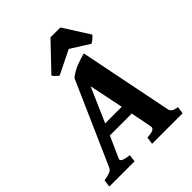

<svg xmlns="http://www.w3.org/2000/svg" viewBox="-244 -893 1012 1012"><g transform="rotate(-45 262.0 -387.5)"><path d="M193.8 -251H317.4L277.8 -443.4ZM329.6 -188.5H166.5L113.8 -70.8Q107.4 -58.1 120.8 -51.3Q134.3 -44.4 167 -40.5L162.1 0H-26.4L-21 -40.5Q7.8 -45.9 22.9 -51.8Q38.1 -57.6 43.9 -70.8L248.5 -534.7Q277.3 -557.6 311.5 -571Q345.7 -584.5 375 -591.3L479.5 -70.8Q481.9 -58.6 491 -51.3Q500 -43.9 525.4 -40.5L520 0H292.5L298.3 -40.5Q331.1 -42.5 343.3 -49.3Q355.5 -56.2 352.5 -70.8ZM476.6 -629.9Q470.2 -620.6 458.3 -611.3Q446.3 -602.1 439.5 -598.6L335.4 -664.1L202.1 -598.6Q198.2 -601.6 187 -611.1Q175.8 -620.6 171.9 -629.9L310.5 -775.4H384.3Z"/></g></svg>

Font: Dai Banna SIL
Style: Bold Italic
Weight: 700
Italic angle: -11°
Designer: Victor Gaultney
Foundry: SIL International
Version: Version 4.000